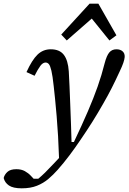

<svg xmlns="http://www.w3.org/2000/svg" viewBox="-128 -788 702 1044"><path d="M-10 236Q-57 236 -79.5 220.5Q-102 205 -108 180Q-104 162 -88 147Q-72 132 -39 132Q-12 132 7 142.5Q26 153 40 168L55 184H80Q97 170 117 150.5Q137 131 162 104Q170 96 177.5 87.5Q185 79 193 71Q189 -53 180 -157Q171 -261 164 -320Q158 -376 151.5 -403.5Q145 -431 137.5 -439.5Q130 -448 120 -448Q105 -448 91.5 -430Q78 -412 60 -376L16 -396Q46 -462 76 -491Q106 -520 148 -520Q196 -520 219 -490Q242 -460 246 -400Q248 -367 250 -320Q252 -273 254 -219.5Q256 -166 258 -113.5Q260 -61 261 -16H274Q319 -111 350 -183Q381 -255 403 -317.5Q425 -380 441 -444Q452 -486 466.5 -503Q481 -520 505 -520Q526 -520 538.5 -509Q551 -498 550 -478Q549 -465 542.5 -446Q536 -427 523 -400Q501 -352 480 -310.5Q459 -269 433 -224Q404 -173 374.5 -126Q345 -79 310 -28Q282 14 249.5 57Q217 100 185 136Q162 162 135 185Q108 208 73 222Q38 236 -10 236ZM467 -568 371 -687 235 -568 205 -600 359 -768H407L505 -596Z"/></svg>

Font: Source Serif 4 Caption
Style: Italic
Weight: 400
Italic angle: -12°
Designer: Frank Grießhammer
Foundry: Adobe Systems Incorporated
Version: Version 4.004;hotconv 1.0.117;makeotfexe 2.5.65602